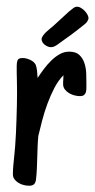

<svg xmlns="http://www.w3.org/2000/svg" viewBox="-20 -561 291 588"><path d="M69.3 7.8Q62 7.8 53.5 5.9Q44.9 3.9 37.4 -0.5Q29.8 -4.9 24.7 -11.5Q19.5 -18.1 19.5 -27.3Q19.5 -41 20.8 -54.4Q22 -67.9 23.4 -81.1V-80.6L26.4 -113.3Q27.8 -130.9 28.8 -151.9Q29.8 -172.9 30.5 -194.6Q31.2 -216.3 31.7 -237.3Q32.2 -258.3 32.2 -275.9Q32.2 -286.1 32 -296.6Q31.7 -307.1 31.7 -317.9Q31.2 -327.1 31.2 -338.6Q31.2 -350.1 31.2 -359.9Q31.2 -370.1 33.9 -376.7Q36.6 -383.3 49.3 -383.3Q60.5 -383.3 73 -377.4Q85.4 -371.6 90.3 -360.8H89.8Q92.3 -355.5 93.5 -343.5Q94.7 -331.5 95.2 -322.3Q103.5 -335 114 -349.1Q124.5 -363.3 136.7 -375.2Q148.9 -387.2 162.6 -395Q176.3 -402.8 191.9 -402.8Q212.4 -402.8 223.1 -392.6Q233.9 -382.3 238.8 -366.9Q243.7 -351.6 244.1 -334.2Q244.6 -316.9 244.6 -302.7V-298.8Q244.6 -293 244.4 -287.4Q244.1 -281.7 242.4 -277.1Q240.7 -272.5 236.6 -269.5Q232.4 -266.6 225.1 -266.6Q217.3 -266.6 208.5 -268.8Q199.7 -271 192.1 -275.4Q184.6 -279.8 179.2 -286.4Q173.8 -293 173.3 -301.8Q173.3 -305.7 173.3 -309.6Q173.3 -313.5 173.8 -317.4Q173.8 -319.8 174.1 -323.5Q174.3 -327.1 174.3 -330.6Q158.7 -314.9 146.7 -292Q134.8 -269 125.2 -243.2Q115.7 -217.3 108.9 -191.2Q102.1 -165 97.2 -144V-142.6Q95.7 -127.4 95.2 -112.8Q94.7 -98.1 94.2 -82.5Q93.8 -64.9 93 -46.9Q92.3 -28.8 90.3 -11.7Q89.4 -2.4 84.7 2.7Q80.1 7.8 69.3 7.8ZM107.4 -440.9Q107.4 -445.8 111.6 -451.7Q115.7 -457.5 121.3 -462.9Q127 -468.3 132.8 -472.9Q138.7 -477.5 142.6 -481L190.4 -524.9Q196.3 -529.3 202.9 -534.9Q209.5 -540.5 216.8 -540.5Q221.7 -540.5 227.8 -536.9Q233.9 -533.2 239 -528.1Q244.1 -522.9 247.6 -516.6Q251 -510.3 251 -505.4Q251 -504.4 251 -503.4Q251 -502.4 250 -501.5Q248.5 -495.6 244.1 -491.2Q239.7 -486.8 234.4 -482.9Q219.2 -470.7 211.2 -464.6Q203.1 -458.5 196.3 -453.4Q189.5 -448.2 180.9 -442.4Q172.4 -436.5 157.2 -425.3Q151.9 -421.4 146.7 -418.9Q141.6 -416.5 135.7 -416.5Q131.3 -416.5 126.5 -418.5Q121.6 -420.4 117.2 -423.8Q112.8 -427.2 110.1 -431.6Q107.4 -436 107.4 -440.9Z"/></svg>

Font: Just Another Hand
Style: Regular
Weight: 400
Designer: Astigmatic (AOETI)
Foundry: Astigmatic (AOETI)
Version: Version 1.000